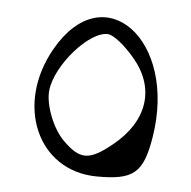

<svg xmlns="http://www.w3.org/2000/svg" viewBox="-92 -939 1043 1051"><g transform="rotate(10 429.5 -413.5)"><path d="M159 -626C6 -291 189 44 512 19C715 3 763 -44 778 -247C819 -794 363 -1073 159 -626ZM176 -397C176 -538 338 -759 441 -759C472 -759 538 -715 600 -653C742 -511 733 -328 574 -173C459 -61 408 -55 304 -141C236 -197 176 -318 176 -397Z"/></g></svg>

Font: Venom Sans
Style: Regular
Weight: 400
Version: Version 1.001